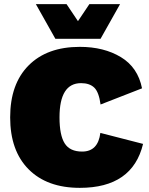

<svg xmlns="http://www.w3.org/2000/svg" viewBox="-20 -896 717 926"><path d="M559 -876 465 -709H247L153 -876H301L356 -794L411 -876ZM670 -202Q619 10 365 10Q207 10 118 -79.5Q29 -169 29 -330Q29 -491 118 -580.5Q207 -670 365 -670Q481 -670 563 -620.5Q645 -571 665 -470L465 -392Q457 -452 434.5 -473.5Q412 -495 371 -495Q267 -495 267 -330Q267 -244 292 -204.5Q317 -165 376 -165Q453 -165 464 -255Z"/></svg>

Font: Elaine Sans Black
Style: Regular
Weight: 900
Designer: Wei Huang
Foundry: Wei Huang
Version: Version 2.001;December 24, 2019;FontCreator 12.0.0.2547 64-b